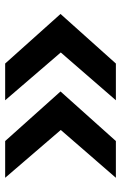

<svg xmlns="http://www.w3.org/2000/svg" viewBox="121 -690 480 763"><g transform="rotate(-90 361.5 -309.0)"><path d="M344 -529H490L687 -309L490 -89H344L534 -308ZM36 -529H182L379 -309L182 -89H36L226 -308Z"/></g></svg>

Font: Be Vietnam ExtraBold
Style: Regular
Weight: 800
Designer: Gabriel Lam
Foundry: TypeRant
Version: Version 4.000